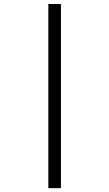

<svg xmlns="http://www.w3.org/2000/svg" viewBox="-20 -728 553 973"><path d="M225 225.5V-707.8H288.7V225.5Z"/></svg>

Font: KhulaRegular
Style: Regular
Weight: 400
Designer: Erin McLaughlin, Steve Matteson
Version: Version 1.001;PS 1.0;hotconv 1.0.72;makeotf.lib2.5.5900; ttf